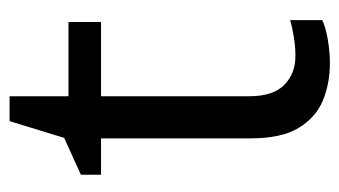

<svg xmlns="http://www.w3.org/2000/svg" viewBox="-174 -525 709 401"><g transform="rotate(-90 180.5 -324.5)"><path d="M264 -62Q284 -62 305 -65.5Q326 -69 339 -73V-6Q325 1 299 5.5Q273 10 249 10Q207 10 171.5 -4.5Q136 -19 114 -55Q92 -91 92 -156V-468H16V-510L93 -545L128 -659H180V-536H335V-468H180V-158Q180 -109 203.5 -85.5Q227 -62 264 -62Z"/></g></svg>

Font: uoriya25
Style: Book
Weight: 400
Designer: Jelle Bosma - Monotype Design Team
Foundry: Monotype Imaging Inc.
Version: Version 2.003